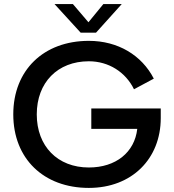

<svg xmlns="http://www.w3.org/2000/svg" viewBox="-20 -910 852 940"><path d="M427 -279H652C639 -164 547 -90 415 -90C262 -90 160 -194 160 -350C160 -506 262 -610 415 -610C512 -610 595 -557 636 -473L733 -525C674 -640 557 -710 415 -710C193 -710 45 -566 45 -350C45 -134 193 10 415 10C626 10 767 -133 767 -332V-379H427ZM450 -750 576 -890H486L413 -801L337 -890H247L375 -750Z"/></svg>

Font: Gully Medium
Style: Regular
Weight: 500
Designer: jaikishan Patel
Foundry: MagicType
Version: Version 1.000;Glyphs 3.2 (3242)